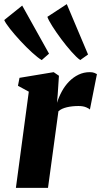

<svg xmlns="http://www.w3.org/2000/svg" viewBox="-38 -910 489 930"><path d="M39 0 101.5 -466 49 -494.5 56.5 -533 222 -560.5 247.5 -543 241.5 -452 238 -412Q247 -440.5 261.5 -467.2Q276 -494 296.5 -515Q317 -536 342.2 -548.2Q367.5 -560.5 397 -560.5Q410.5 -560.5 419.2 -557Q428 -553.5 431.5 -551L397.5 -379.5Q394.5 -383.5 379.8 -390Q365 -396.5 342 -396.5Q327 -396.5 312.8 -395Q298.5 -393.5 286 -390.5Q273.5 -387.5 263 -382.8Q252.5 -378 245 -371L194.5 0ZM164 -619Q145.5 -630 117.5 -655.5Q89.5 -681 61 -711.8Q32.5 -742.5 10.8 -770Q-11 -797.5 -17.5 -813L69.5 -883L199.5 -650ZM350.5 -619Q332.5 -632 307.8 -660Q283 -688 258.2 -721.2Q233.5 -754.5 215 -783.8Q196.5 -813 191.5 -828.5L285.5 -890L388.5 -646Z"/></svg>

Font: Merriweather 36pt Black
Style: Italic
Weight: 900
Italic angle: -7.8°
Version: Version 2.101